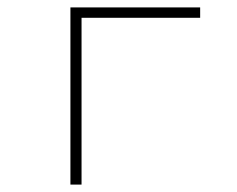

<svg xmlns="http://www.w3.org/2000/svg" viewBox="-20 -498 640 518"><path d="M170 0V-478H520V-450H200V0Z"/></svg>

Font: Source Code Pro ExtraLight
Style: Regular
Weight: 200
Monospace: yes
Designer: Paul D. Hunt, Teo Tuominen
Foundry: Adobe Systems Incorporated
Version: Version 2.030;PS 1.000;hotconv 16.6.51;makeotf.lib2.5.65220